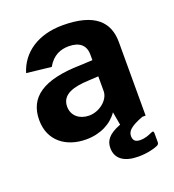

<svg xmlns="http://www.w3.org/2000/svg" viewBox="-130 -641 829 915"><g transform="rotate(-20 284.0 -184.0)"><path d="M304 88C304 144 347 172 417 172C461 172 500 162 518 153C524 149 526 145 526 138V95C526 84 523 80 511 86C496 93 477 101 452 101C427 101 416 90 416 68C416 43 435 24 498 0H515V-373C515 -473 455 -540 290 -540C165 -540 78 -480 49 -385L174 -371C202 -421 242 -436 283 -436C337 -436 367 -411 367 -363V-335L303 -332C115 -328 31 -268 31 -153C31 -48 109 10 211 10C284 10 342 -21 374 -68L386 -1C320 24 304 54 304 88ZM263 -92C216 -92 178 -120 178 -168C178 -232 245 -247 315 -250L367 -253V-177C366 -133 315 -92 263 -92Z"/></g></svg>

Font: Cheyenne Sans
Style: Bold
Weight: 700
Designer: The Public Sans project authors (U.S. Web Design System), Libre Franklin designed by Pablo Impallari and Rodrigo Fuenzal
Foundry: The Cheyenne Sans Project Authors
Version: Version 2.007